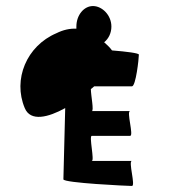

<svg xmlns="http://www.w3.org/2000/svg" viewBox="-20 -932 593 636"><path d="M62 -574C81 -528 140 -543 196 -574C193 -463 190 -345 190 -338C190 -326 404 -316 417 -316C430 -316 404 -399 417 -399H284C294 -399 274 -482 284 -482H411C424 -482 398 -564 411 -564H284C292 -564 281 -616 281 -637C285 -640 289 -643 292 -646H417C430 -646 440 -738 440 -751C440 -756 400 -761 351 -765C344 -775 334 -784 325 -792C340 -804 349 -823 349 -844C349 -882 318 -912 288 -912C258 -912 233 -882 233 -844V-837C211 -838 189 -833 167 -822C68 -780 22 -669 62 -574Z"/></svg>

Font: Ampere
Style: Cnd
Weight: 400
Version: Version 1